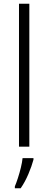

<svg xmlns="http://www.w3.org/2000/svg" viewBox="-20 -780 256 1021"><path d="M136 0H81V-760H136ZM158 69Q149 103 131 145.5Q113 188 90 221H59V211Q66 195 75 167.5Q84 140 91 111Q98 82 100 61H158Z"/></svg>

Font: Noto Sans Sinhala SemiCondensed Light
Style: Regular
Weight: 300
Width: 4
Designer: Jelle Bosma - Monotype Design Team
Foundry: Monotype Imaging Inc.
Version: Version 2.006; ttfautohint (v1.8.4.7-5d5b)